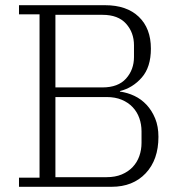

<svg xmlns="http://www.w3.org/2000/svg" viewBox="-20 -718 695 738"><path d="M53 -35H132V-663H53V-698H384Q467 -698 513.5 -653.5Q560 -609 560 -531Q560 -460 525 -420Q490 -380 441 -368V-366Q470 -362 496.5 -349.5Q523 -337 543.5 -315Q564 -293 576.5 -262.5Q589 -232 589 -192Q589 -104 540 -52Q491 0 409 0H53ZM193 -37H390Q423 -37 448 -47.5Q473 -58 490 -76Q507 -94 515.5 -118Q524 -142 524 -169V-213Q524 -240 515.5 -264Q507 -288 490 -306Q473 -324 448 -334.5Q423 -345 390 -345H193ZM193 -382H374Q434 -382 464.5 -416Q495 -450 495 -499V-544Q495 -593 464.5 -627Q434 -661 374 -661H193Z"/></svg>

Font: IBM Plex Serif Light
Style: Regular
Weight: 300
Designer: Mike Abbink, Paul van der Laan, Pieter van Rosmalen
Foundry: Bold Monday
Version: Version 3.001